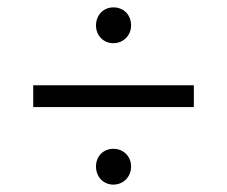

<svg xmlns="http://www.w3.org/2000/svg" viewBox="-20 -610 615 520"><path d="M70 -379V-320H505V-379ZM287 -110C314 -110 335 -131 335 -159C335 -187 314 -207 287 -207C260 -207 240 -187 240 -159C240 -131 260 -110 287 -110ZM240 -541C240 -514 260 -493 287 -493C314 -493 335 -514 335 -541C335 -570 315 -590 287 -590C260 -590 240 -569 240 -541Z"/></svg>

Font: Malon Grotesk
Style: Regular
Weight: 400
Designer: Julieta Ulanovsky
Foundry: Julieta Ulanovsky
Version: Version 7.200